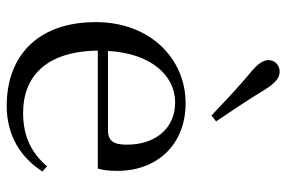

<svg xmlns="http://www.w3.org/2000/svg" viewBox="-164 -694 873 586"><g transform="rotate(90 273.0 -401.5)"><path d="M351 -624C319 -672 286 -720 254 -773C233 -806 218 -818 199 -818C181 -818 164 -805 164 -784C164 -766 177 -749 208 -724C252 -687 292 -649 333 -610ZM303 15C393 15 460 -26 504 -94L488 -108C447 -60 396 -35 325 -35C215 -35 137 -104 135 -263H495C500 -279 502 -299 502 -323C502 -441 425 -531 295 -531C162 -531 48 -425 48 -257C48 -76 155 15 303 15ZM136 -294C143 -424 210 -499 293 -499C374 -499 422 -437 422 -352C422 -312 412 -294 377 -294Z"/></g></svg>

Font: Harano Aji Mincho
Style: Regular
Weight: 400
Foundry: Masamichi Hosoda
Version: HaranoAjiMincho-Regular version 20230610;ttx 4.39.4